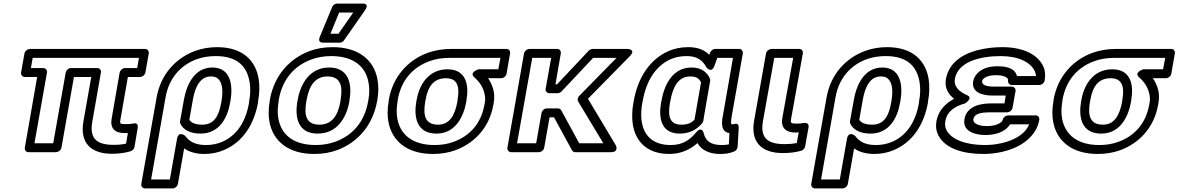

<svg xmlns="http://www.w3.org/2000/svg" viewBox="-20 -827 6598 1075"><path d="M616 -16C514 -16 481 -57 497 -147L545 -421C548 -436 536 -446 525 -446H377C362 -446 350 -432 348 -421L278 -25H173L243 -421C246 -436 233 -446 222 -446H153L163 -503H758L748 -446H680C665 -446 652 -432 650 -421L605 -162C596 -109 623 -82 676 -82H696L686 -23C665 -18 643 -16 616 -16ZM607 34C646 34 680 29 711 20C721 17 731 7 733 -4L751 -111C757 -144 727 -136 724 -135C716 -133 701 -132 685 -132C650 -132 650 -134 655 -162L696 -396H765C776 -396 791 -406 794 -421L813 -528C815 -539 807 -553 792 -553H147C136 -553 120 -543 117 -528L98 -421C96 -410 104 -396 119 -396H188L119 0C117 11 124 25 139 25H294C305 25 321 15 324 0L394 -396H491L447 -147C427 -31 484 34 607 34Z M1133 -15C1072 -15 1040 -35 1017 -66C1017 -66 980 -98 971 -49L931 178H826L907 -282C926 -392 994 -464 1083 -496C1114 -507 1149 -513 1188 -513C1313 -513 1365 -451 1378 -364C1383 -333 1382 -298 1375 -260L1374 -250C1355 -140 1302 -66 1222 -32C1195 -21 1166 -15 1133 -15ZM1124 35C1163 35 1199 28 1234 13C1338 -31 1402 -128 1424 -250L1425 -260C1433 -303 1434 -343 1429 -380C1414 -485 1341 -563 1196 -563C1152 -563 1111 -556 1073 -542C964 -502 880 -411 857 -282L771 203C769 214 777 228 792 228H947C958 228 973 218 976 203L1011 4C1038 23 1076 35 1124 35ZM1169 -449C1064 -449 1023 -344 1010 -270L988 -148C987 -143 988 -137 990 -134C1008 -98 1048 -79 1103 -79C1209 -79 1254 -169 1268 -250L1270 -260C1286 -349 1272 -449 1169 -449ZM1112 -129C1072 -129 1051 -140 1040 -156L1060 -270C1073 -344 1103 -399 1160 -399C1176 -399 1188 -396 1196 -390C1224 -370 1231 -325 1220 -260L1218 -250C1205 -175 1177 -129 1112 -129Z M1541 -269C1561 -385 1629 -459 1723 -494C1756 -506 1793 -513 1834 -513C1963 -513 2027 -452 2043 -367C2049 -337 2049 -305 2043 -269L2041 -259C2021 -143 1953 -69 1859 -34C1826 -22 1789 -15 1748 -15C1619 -15 1555 -76 1539 -161C1533 -191 1534 -223 1540 -259ZM1491 -269 1490 -259C1483 -218 1482 -179 1489 -143C1509 -39 1592 35 1739 35C1786 35 1829 28 1869 13C1983 -30 2067 -125 2091 -259L2093 -269C2100 -310 2100 -349 2093 -385C2073 -489 1990 -563 1843 -563C1796 -563 1753 -556 1713 -541C1599 -498 1515 -403 1491 -269ZM1937 -269C1952 -356 1933 -449 1823 -449C1713 -449 1662 -355 1647 -269L1645 -259C1630 -171 1647 -79 1759 -79C1870 -79 1921 -172 1936 -259ZM1887 -269 1886 -259C1872 -180 1839 -129 1768 -129C1696 -129 1681 -179 1695 -259L1697 -269C1711 -347 1744 -399 1814 -399C1885 -399 1901 -347 1887 -269ZM1879 -757H1958L1875 -638H1830ZM1868 -807C1857 -807 1845 -800 1840 -788L1770 -619C1758 -590 1783 -588 1789 -588H1882C1891 -588 1900 -593 1906 -601L2024 -770C2052 -811 2008 -807 2008 -807Z M2770 -439H2659C2659 -439 2604 -422 2636 -394C2667 -367 2689 -333 2695 -290C2697 -277 2697 -263 2694 -249L2692 -239C2673 -133 2608 -65 2520 -33C2488 -21 2453 -15 2413 -15C2285 -15 2221 -77 2205 -161C2199 -191 2200 -223 2206 -259L2207 -269C2227 -381 2294 -452 2386 -485C2419 -497 2456 -503 2498 -503H2782ZM2713 -389H2787C2798 -389 2813 -399 2816 -414L2836 -528C2838 -539 2831 -553 2816 -553H2506C2460 -553 2417 -546 2377 -532C2265 -492 2180 -399 2157 -269L2156 -259C2149 -218 2148 -179 2155 -143C2175 -39 2257 35 2404 35C2449 35 2491 28 2530 14C2636 -25 2720 -113 2742 -239L2744 -249C2755 -310 2736 -354 2713 -389ZM2486 -439C2380 -439 2328 -354 2313 -269L2311 -259C2296 -172 2312 -79 2424 -79C2533 -79 2577 -179 2591 -259L2592 -269C2606 -349 2591 -439 2486 -439ZM2477 -389C2541 -389 2555 -342 2542 -269L2541 -259C2527 -181 2497 -129 2433 -129C2361 -129 2347 -179 2361 -259L2363 -269C2376 -343 2408 -389 2477 -389Z M3104 -220H3041C3026 -220 3014 -206 3012 -195L2982 -25H2875L2960 -503H3066L3035 -330C3032 -315 3045 -305 3056 -305H3102C3110 -305 3119 -310 3124 -315L3301 -503H3432L3223 -290C3214 -281 3212 -267 3217 -259L3358 -25H3223L3122 -210C3118 -217 3111 -220 3104 -220ZM3082 -170 3183 15C3186 21 3193 25 3201 25H3400C3449 25 3427 -15 3427 -15L3272 -274L3506 -512C3544 -551 3494 -553 3494 -553H3298C3292 -553 3282 -549 3276 -543L3099 -355H3090L3120 -528C3122 -539 3115 -553 3100 -553H2944C2933 -553 2917 -543 2914 -528L2821 0C2819 11 2827 25 2842 25H2998C3009 25 3024 15 3027 0L3057 -170Z M3825 -513C3886 -513 3915 -487 3935 -450C3935 -450 3964 -412 3981 -461L3996 -503H4084L4026 -171C4021 -143 4014 -89 4064 -82L4061 -19C4050 -16 4038 -15 4020 -15C3957 -15 3930 -40 3920 -81C3920 -81 3911 -125 3877 -85C3843 -44 3802 -15 3736 -15C3628 -15 3582 -75 3572 -153C3568 -182 3570 -214 3576 -250L3578 -260C3599 -377 3652 -458 3734 -495C3760 -507 3791 -513 3825 -513ZM3834 -563C3794 -563 3756 -556 3721 -540C3614 -492 3550 -387 3528 -260L3526 -250C3519 -210 3518 -172 3522 -138C3534 -43 3596 35 3727 35C3793 35 3845 10 3885 -26C3907 12 3949 35 4011 35C4041 35 4064 32 4091 21C4101 17 4109 6 4110 -5L4116 -111C4118 -145 4089 -132 4085 -131H4082C4073 -131 4070 -134 4076 -171L4139 -528C4141 -539 4133 -553 4118 -553H3984C3973 -553 3960 -544 3956 -532L3951 -520C3926 -546 3888 -563 3834 -563ZM3955 -386C3940 -421 3909 -449 3852 -449C3740 -449 3697 -342 3683 -260L3681 -250C3667 -169 3680 -79 3786 -79C3841 -79 3883 -102 3912 -138C3915 -142 3917 -147 3918 -151C3920 -160 3920 -167 3921 -171L3956 -373C3957 -377 3957 -382 3955 -386ZM3905 -366 3871 -171C3870 -166 3869 -163 3869 -158C3853 -140 3833 -129 3795 -129C3730 -129 3718 -175 3731 -250L3733 -260C3747 -341 3778 -399 3844 -399C3881 -399 3894 -387 3905 -366Z M4372 -20C4271 -20 4236 -61 4252 -150L4315 -503H4421L4360 -165C4351 -112 4380 -85 4432 -85C4439 -85 4446 -86 4452 -86L4441 -26C4419 -22 4399 -20 4372 -20ZM4363 30C4402 30 4434 26 4466 17C4476 14 4486 4 4488 -7L4507 -114C4511 -136 4493 -140 4483 -139L4463 -136C4456 -135 4449 -135 4440 -135C4406 -135 4405 -138 4410 -165L4475 -528C4477 -542 4469 -553 4455 -553H4299C4288 -553 4272 -543 4269 -528L4202 -150C4182 -34 4241 30 4363 30Z M4884 -15C4823 -15 4791 -35 4768 -66C4768 -66 4731 -98 4722 -49L4682 178H4577L4658 -282C4677 -392 4745 -464 4834 -496C4865 -507 4900 -513 4939 -513C5064 -513 5116 -451 5129 -364C5134 -333 5133 -298 5126 -260L5125 -250C5106 -140 5053 -66 4973 -32C4946 -21 4917 -15 4884 -15ZM4875 35C4914 35 4950 28 4985 13C5089 -31 5153 -128 5175 -250L5176 -260C5184 -303 5185 -343 5180 -380C5165 -485 5092 -563 4947 -563C4903 -563 4862 -556 4824 -542C4715 -502 4631 -411 4608 -282L4522 203C4520 214 4528 228 4543 228H4698C4709 228 4724 218 4727 203L4762 4C4789 23 4827 35 4875 35ZM4920 -449C4815 -449 4774 -344 4761 -270L4739 -148C4738 -143 4739 -137 4741 -134C4759 -98 4799 -79 4854 -79C4960 -79 5005 -169 5019 -250L5021 -260C5037 -349 5023 -449 4920 -449ZM4863 -129C4823 -129 4802 -140 4791 -156L4811 -270C4824 -344 4854 -399 4911 -399C4927 -399 4939 -396 4947 -390C4975 -370 4982 -325 4971 -260L4969 -250C4956 -175 4928 -129 4863 -129Z M5635 -131H5742C5728 -95 5698 -70 5663 -52C5621 -30 5558 -15 5495 -15C5386 -15 5308 -46 5280 -97C5272 -112 5269 -128 5273 -149C5282 -202 5323 -231 5383 -248C5383 -248 5433 -278 5393 -295C5350 -313 5319 -344 5326 -384C5343 -482 5468 -513 5583 -513C5682 -513 5749 -479 5773 -430C5777 -421 5780 -411 5781 -401H5674C5662 -450 5604 -456 5564 -456C5518 -456 5470 -444 5443 -405C5436 -395 5431 -384 5429 -373C5417 -307 5485 -292 5536 -292H5611L5604 -248H5529C5473 -248 5393 -235 5380 -160C5367 -89 5445 -71 5496 -71C5550 -71 5608 -86 5635 -131ZM5520 -198H5620C5631 -198 5646 -208 5649 -223L5666 -317C5668 -328 5660 -342 5645 -342H5545C5492 -342 5476 -357 5479 -373C5479 -375 5480 -378 5483 -382C5492 -394 5515 -406 5555 -406C5605 -406 5627 -391 5624 -376C5622 -365 5630 -351 5645 -351H5800C5811 -351 5826 -361 5829 -376C5834 -406 5832 -434 5820 -458C5786 -527 5701 -563 5592 -563C5552 -563 5514 -559 5479 -552C5393 -535 5295 -490 5276 -384C5267 -334 5291 -298 5322 -274C5275 -249 5234 -209 5223 -149C5218 -119 5222 -91 5235 -67C5274 5 5371 35 5486 35C5557 35 5626 19 5679 -8C5732 -35 5786 -83 5799 -156C5801 -167 5794 -181 5779 -181H5624C5613 -181 5597 -171 5594 -156C5593 -153 5593 -151 5590 -148C5578 -134 5549 -121 5505 -121C5452 -121 5426 -140 5430 -160C5434 -185 5460 -198 5520 -198Z M6492 -439H6381C6381 -439 6326 -422 6358 -394C6389 -367 6411 -333 6417 -290C6419 -277 6419 -263 6416 -249L6414 -239C6395 -133 6330 -65 6242 -33C6210 -21 6175 -15 6135 -15C6007 -15 5943 -77 5927 -161C5921 -191 5922 -223 5928 -259L5929 -269C5949 -381 6016 -452 6108 -485C6141 -497 6178 -503 6220 -503H6504ZM6435 -389H6509C6520 -389 6535 -399 6538 -414L6558 -528C6560 -539 6553 -553 6538 -553H6228C6182 -553 6139 -546 6099 -532C5987 -492 5902 -399 5879 -269L5878 -259C5871 -218 5870 -179 5877 -143C5897 -39 5979 35 6126 35C6171 35 6213 28 6252 14C6358 -25 6442 -113 6464 -239L6466 -249C6477 -310 6458 -354 6435 -389ZM6208 -439C6102 -439 6050 -354 6035 -269L6033 -259C6018 -172 6034 -79 6146 -79C6255 -79 6299 -179 6313 -259L6314 -269C6328 -349 6313 -439 6208 -439ZM6199 -389C6263 -389 6277 -342 6264 -269L6263 -259C6249 -181 6219 -129 6155 -129C6083 -129 6069 -179 6083 -259L6085 -269C6098 -343 6130 -389 6199 -389Z"/></svg>

Font: Asimov
Style: WidOuIt
Weight: 500
Designer: Google
Version: Version 2.000980; 2014